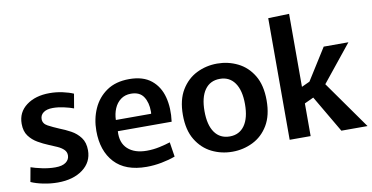

<svg xmlns="http://www.w3.org/2000/svg" viewBox="-73 -952 2252 1163"><g transform="rotate(-10 1052.5 -370.5)"><path d="M199 11Q155 11 110.5 2Q66 -7 35 -21L51 -109Q76 -100 118 -91Q160 -82 200 -82Q243 -82 265 -98.5Q287 -115 287 -141Q287 -162 272 -176.5Q257 -191 233.5 -201.5Q210 -212 183 -223Q151 -236 119 -254.5Q87 -273 65.5 -302Q44 -331 44 -377Q44 -448 99.5 -489.5Q155 -531 242 -531Q283 -531 322 -522.5Q361 -514 388 -502L373 -414Q350 -423 314 -431Q278 -439 246 -439Q209 -439 188.5 -424Q168 -409 168 -384Q168 -356 197 -340.5Q226 -325 264 -309Q298 -296 332 -277.5Q366 -259 389 -228.5Q412 -198 412 -150Q412 -77 353 -33Q294 11 199 11Z M745 11Q615 11 548.5 -61Q482 -133 482 -256Q482 -330 510 -392.5Q538 -455 593.5 -493Q649 -531 732 -531Q817 -531 867 -490.5Q917 -450 934.5 -382Q952 -314 941 -232H610Q605 -161 646.5 -123Q688 -85 763 -85Q803 -85 842 -93.5Q881 -102 908 -111L922 -21Q885 -7 838 2Q791 11 745 11ZM727 -442Q690 -442 664 -422.5Q638 -403 624.5 -371Q611 -339 610 -301H827Q828 -306 828 -309.5Q828 -313 828 -316Q828 -370 804.5 -406Q781 -442 727 -442Z M1273 11Q1205 11 1146.5 -18Q1088 -47 1051.5 -107Q1015 -167 1015 -260Q1015 -353 1051.5 -413Q1088 -473 1146.5 -502Q1205 -531 1273 -531Q1340 -531 1399 -502Q1458 -473 1494 -413Q1530 -353 1530 -260Q1530 -167 1494 -107Q1458 -47 1399 -18Q1340 11 1273 11ZM1273 -83Q1332 -83 1364.5 -129Q1397 -175 1397 -260Q1397 -345 1364.5 -391Q1332 -437 1273 -437Q1213 -437 1180.5 -391Q1148 -345 1148 -260Q1148 -175 1180.5 -129Q1213 -83 1273 -83Z M1626 -748 1755 -752V-303L1805 -326L1927 -520H2079L1897 -294L2105 0H1944L1811 -227L1755 -201V0H1626Z"/></g></svg>

Font: Murecho Medium
Style: Regular
Weight: 500
Designer: Neil Summerour
Foundry: Positype
Version: Version 1.010; ttfautohint (v1.8.3)